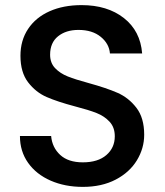

<svg xmlns="http://www.w3.org/2000/svg" viewBox="-20 -724 644 751"><path d="M58 -192H180Q184 -147 215.5 -118Q247 -89 304 -89Q363 -89 396 -117.5Q429 -146 429 -191Q429 -226 408.5 -248Q388 -270 357.5 -282Q327 -294 273 -308Q205 -326 162.5 -344.5Q120 -363 90 -402Q60 -441 60 -506Q60 -566 90 -611Q120 -656 174 -680Q228 -704 299 -704Q400 -704 464.5 -653.5Q529 -603 536 -515H410Q407 -553 374 -580Q341 -607 287 -607Q238 -607 207 -582Q176 -557 176 -510Q176 -478 195.5 -457.5Q215 -437 245 -425Q275 -413 327 -399Q396 -380 439.5 -361Q483 -342 513.5 -302.5Q544 -263 544 -197Q544 -144 515.5 -97Q487 -50 432.5 -21.5Q378 7 304 7Q234 7 178 -17.5Q122 -42 90 -87Q58 -132 58 -192Z"/></svg>

Font: Poppins Medium A&M
Style: Regular
Weight: 500
Designer: Ninad Kale (Devanagari), Jonny Pinhorn (Latin)
Foundry: Indian Type Foundry
Version: 4.004